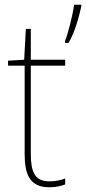

<svg xmlns="http://www.w3.org/2000/svg" viewBox="-20 -780 363 810"><path d="M323 -753V-760H293C288 -723 266 -632 254 -607V-599H269C294 -639 313 -707 323 -753ZM188 -15C127 -15 110 -55 110 -130V-503H255V-528H110V-658H89L82 -528L14 -524V-503H84V-130C84 -42 107 10 188 10C217 10 236 5 255 -2V-27C237 -20 215 -15 188 -15Z"/></svg>

Font: Noto Sans Gujarati UI SemiCondensed Thin
Style: Regular
Weight: 100
Width: 4
Designer: Jelle Bosma - Monotype Design Team, Universal Thirst
Foundry: Monotype Imaging Inc.
Version: Version 2.106